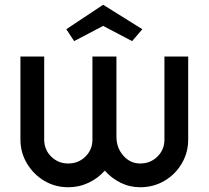

<svg xmlns="http://www.w3.org/2000/svg" viewBox="-20 -788 878 808"><path d="M772 -201Q772 -146 745 -100Q718 -54 672 -27Q626 0 570 0Q526 0 487.5 -19Q449 -38 421 -70Q393 -38 353 -19Q313 0 267 0Q212 0 166.5 -27Q121 -54 93.5 -100Q66 -146 66 -201V-550H166V-201Q166 -158 195.5 -129Q225 -100 267 -100Q310 -100 339.5 -129Q369 -158 369 -201V-550H470V-213Q470 -166 499 -133Q528 -100 570 -100Q613 -100 642.5 -129Q672 -158 672 -201V-550H772ZM536 -615 414 -679 292 -615 259 -665 414 -768 579 -665Z"/></svg>

Font: Bruno Ace SC
Style: Regular
Weight: 400
Version: Version 1.100; ttfautohint (v1.8.4.7-5d5b);gftools[0.9.27]